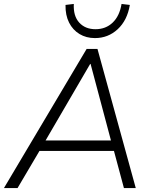

<svg xmlns="http://www.w3.org/2000/svg" viewBox="-31 -953 773 973"><path d="M-11 0 408 -705H463L657 0H597L543 -201L570 -188H139L176 -200L58 0ZM426 -629 194 -231 171 -241H556L534 -231L428 -629ZM450 -760Q406 -760 372 -780.5Q338 -801 319 -838.5Q300 -876 301 -928L343 -933Q340 -872 370.5 -838.5Q401 -805 453 -805Q505 -805 540 -838.5Q575 -872 585 -933L627 -928Q614 -850 565.5 -805Q517 -760 450 -760Z"/></svg>

Font: Nunito Sans 12pt Light
Style: Italic
Weight: 300
Italic angle: -9°
Designer: Vernon Adams
Foundry: Vernon Adams
Version: Version 3.101;gftools[0.9.27]